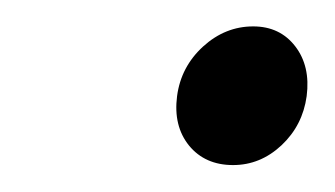

<svg xmlns="http://www.w3.org/2000/svg" viewBox="-20 -116 251 144"><path d="M112.8 -43.9Q115.7 -65.9 132.3 -81.1Q148.9 -96.2 169.9 -96.2Q189.9 -96.2 201.4 -81.3Q212.9 -66.4 210 -43.9Q207 -22 191.2 -7.1Q175.3 7.8 154.8 7.8Q133.8 7.8 121.8 -6.8Q109.9 -21.5 112.8 -43.9Z"/></svg>

Font: Trueno Light
Style: Italic
Weight: 300
Designer: Julieta Ulanovsky
Foundry: Julieta Ulanovsky
Version: Version 3.001b | FøM Fix